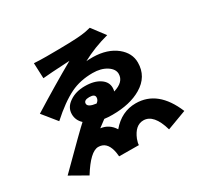

<svg xmlns="http://www.w3.org/2000/svg" viewBox="-178 -1025 1357 1310"><g transform="rotate(-30 500.0 -370.0)"><path d="M393 -371Q393 -343 458 -335Q479 -350 479 -372Q479 -398 436 -398Q393 -398 393 -371ZM395 -176Q461 -168 498 -109Q577 -203 689 -203Q863 -203 951 8L798 65Q758 -76 676 -76Q611 -76 576 11Q566 38 566 55L411 54Q408 23 404 7Q384 -73 319 -73Q257 -73 171 66L41 -8Q273 -240 312 -274Q275 -308 275 -356Q275 -410 326 -444Q375 -478 447 -478Q522 -478 566 -447Q607 -419 607 -374Q607 -358 603 -346Q690 -372 690 -435Q690 -473 647 -501Q603 -529 538 -529Q440 -529 364 -492Q280 -451 177 -358L88 -468Q277 -586 443 -680Q274 -671 230 -666L225 -787Q273 -784 324 -784Q535 -784 602 -792Q634 -795 676 -806L754 -703Q640 -673 542 -620Q560 -622 595 -622Q707 -620 777 -564Q842 -511 842 -437Q842 -326 742 -267Q653 -214 514 -214Q478 -214 451 -218Z"/></g></svg>

Font: Source Han Sans CN Heavy
Style: Bold
Weight: 900
Designer: Ryoko NISHIZUKA (kana & ideographs); Paul D. Hunt (Latin, Greek & Cyrillic); Wenlong ZHANG (bopomofo); Sandoll Communica
Foundry: Adobe Systems Incorporated
Version: Version 1.000;PS 1;hotconv 1.0.78;makeotf.lib2.5.61930